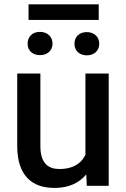

<svg xmlns="http://www.w3.org/2000/svg" viewBox="-20 -874 594 903"><path d="M385.7 -53.7 388.2 0H491.2V-528.3H381.8V-146.5C377.9 -138.2 373.5 -130.9 368.2 -124C346.2 -96.2 311.5 -79.1 258.8 -79.1C210.4 -79.1 169.9 -103 169.9 -186.5V-528.3H61V-187.5C61 -46.9 131.8 9.8 235.4 9.8C283.7 9.8 320.8 -1.5 351.6 -22.5C364.3 -31.2 375.5 -41.5 385.7 -53.7ZM109.9 -668.9C109.9 -637.7 131.3 -614.7 168 -614.7C204.1 -614.7 227.1 -637.7 227.1 -668.9C227.1 -700.2 204.1 -724.1 168 -724.1C131.3 -724.1 109.9 -700.2 109.9 -668.9ZM330.1 -668C330.1 -637.2 351.6 -613.8 388.2 -613.8C424.8 -613.8 446.8 -637.2 446.8 -668C446.8 -699.2 424.3 -723.1 388.2 -723.1C351.6 -723.1 330.1 -699.2 330.1 -668ZM444.3 -853.5H114.3V-780.3H444.3Z"/></svg>

Font: Bert Sans Medium
Style: Regular
Weight: 500
Designer: Christian Robertson (Google), Cristiano Sobral
Foundry: Google, Cristiano Sobral
Version: Version 3.101